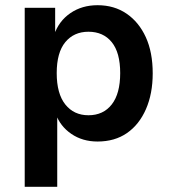

<svg xmlns="http://www.w3.org/2000/svg" viewBox="-20 -534 655 738"><path d="M75 184V-504H192V-400H188Q206 -453 250.5 -483.5Q295 -514 355 -514Q419 -514 466.5 -481.5Q514 -449 540.5 -391Q567 -333 567 -252Q567 -174 541 -114.5Q515 -55 468 -22.5Q421 10 355 10Q297 10 254 -19.5Q211 -49 194 -97H200V184ZM320 -91Q377 -91 409.5 -132.5Q442 -174 442 -253Q442 -332 409.5 -372Q377 -412 320 -412Q264 -412 231 -372Q198 -332 198 -253Q198 -174 231 -132.5Q264 -91 320 -91Z"/></svg>

Font: Nunitoga
Style: Bold
Weight: 700
Designer: Vernon Adams
Foundry: Vernon Adams
Version: Version 1.0